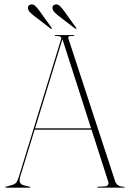

<svg xmlns="http://www.w3.org/2000/svg" viewBox="-20 -861 592 881"><path d="M119.5 -2Q119.5 0 117.5 0H6.5Q4.5 0 4.5 -2Q4.5 -4 6.5 -4L38.5 -13Q47 -15.5 53.5 -22.2Q60 -29 67.5 -53L260.5 -682Q263 -688 258.2 -692Q253.5 -696 235.5 -696Q231.5 -696 231.5 -698Q231.5 -700 234.5 -700H318.5Q320.5 -700 320.5 -698Q320.5 -696 317.5 -696Q297.5 -696 294.5 -693.2Q291.5 -690.5 294.5 -682L508.5 -29Q517 -4 549.5 -4Q551.5 -4 551.5 -2Q551.5 0 549.5 0H428.5Q426.5 0 426.5 -2Q426.5 -4 429.5 -4L463.5 -6Q472.5 -7 476 -13.5Q479.5 -20 476.5 -28L400 -266H139L73.5 -53Q67 -32 72 -22.8Q77 -13.5 91.5 -10L116.5 -4Q119.5 -4 119.5 -2ZM141 -272H398L266.5 -681ZM163.5 -808 216.5 -734Q219 -731 218 -729Q216.5 -727.5 212.5 -729.5L136 -788.5Q125 -797 117.8 -804.5Q110.5 -812 108.5 -822Q106 -837 122.5 -840.5Q132.5 -842.5 142.2 -833.2Q152 -824 163.5 -808ZM276 -808 329 -734Q331.5 -731 330.5 -729Q329 -727.5 325 -729.5L248.5 -788.5Q237.5 -797 230.2 -804.5Q223 -812 221 -822Q218.5 -837.5 234.5 -840.5Q245 -842.5 254.8 -833.2Q264.5 -824 276 -808Z"/></svg>

Font: Fraunces 144pt S000 Thin
Style: Regular
Weight: 100
Version: Version 1.000; ttfautohint (v1.8.3)